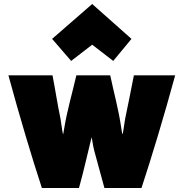

<svg xmlns="http://www.w3.org/2000/svg" viewBox="-20 -923 916 958"><path d="M189 15H374C396 -62 422 -178 437 -238C440 -230 443 -199 450 -172C467 -110 484 -47 501 15H686C736 -137 798 -341 854 -547H648C635 -481 620 -404 604 -328C598 -295 594 -253 591 -253C589 -259 587 -271 585 -285C571 -381 549 -456 530 -547H361C343 -468 314 -369 300 -280L295 -252C291 -262 288 -294 282 -330C266 -406 257 -470 242 -547H22C78 -341 139 -137 189 15ZM240 -729 335 -619 440 -700 545 -619 636 -729 440 -903Z"/></svg>

Font: Repo ExtraBlack
Style: Regular
Weight: 400
Designer: Stefan Peev
Foundry: Context Ltd
Version: Version 001.502